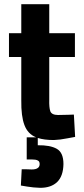

<svg xmlns="http://www.w3.org/2000/svg" viewBox="-20 -659 404 920"><path d="M284 127Q284 72 252 54Q220 36 161 37V2Q191 12 238 12Q267 11 302 4Q337 -2 340 -3L334 -110Q332 -110 307 -109Q281 -108 258 -108Q228 -108 221 -126Q215 -144 216 -181V-386H339V-500H216V-639H82V-500H23V-386H82V-178Q81 -102 97 -60Q113 -17 153 -1H108V105H132Q152 105 161 110Q170 114 170 127Q170 140 161 146Q152 153 132 153Q118 153 102 152Q85 152 84 152L80 230Q82 231 110 235Q139 240 173 241Q225 241 254 213Q283 185 284 127Z"/></svg>

Font: RazerF5
Style: Bold
Weight: 700
Foundry: Razer Inc.
Version: Version 1.000;PS 001.001;hotconv 1.0.56